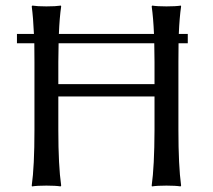

<svg xmlns="http://www.w3.org/2000/svg" viewBox="-20 -668 766 691"><path d="M191.9 -545.9H534.2Q531.7 -604 525.9 -645L527.8 -647.9Q545.9 -645 579.1 -645Q612.8 -645 630.9 -647.9L631.8 -645Q626 -605.5 623.5 -545.9H655.8V-512.2H622.6Q622.1 -481 622.1 -444.8V-200.2Q622.1 -71.3 631.8 0L629.9 2.9Q611.8 0 579.1 0Q545.4 0 526.9 2.9L525.9 0Q535.6 -68.4 536.1 -200.2V-320.8H189.9V-200.2Q189.9 -71.3 200.2 0L198.2 2.9Q180.2 0 147 0Q113.3 0 95.2 2.9L94.2 0Q104 -68.4 104 -200.2V-444.8Q104 -481.9 103.5 -512.2H41V-545.9H102.1Q99.6 -604 94.2 -645L96.2 -647.9Q114.3 -645 147 -645Q180.7 -645 199.2 -647.9L200.2 -645Q194.3 -605.5 191.9 -545.9ZM190.9 -512.2Q190.4 -481 189.9 -444.8V-365.2H536.1V-444.8Q536.1 -481.9 535.2 -512.2Z"/></svg>

Font: Linux Biolinum O
Style: Regular
Weight: 400
Designer: Philipp H. Poll
Foundry: Philipp H. Poll
Version: Version 1.0.4